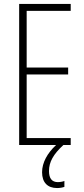

<svg xmlns="http://www.w3.org/2000/svg" viewBox="-20 -827 425 972"><path d="M228 39C228 -7 250 -46 301 -93H338V-128H115V-450H325V-485H115V-772H338V-807H77V-93H264C220 -52 193 -4 193 45C193 97 221 125 269 125C284 125 298 122 306 119V89C300 92 285 95 273 95C243 95 228 76 228 39Z"/></svg>

Font: Noto Sans Kannada UI ExtraCondensed ExtraLight
Style: Regular
Weight: 200
Width: 2
Designer: Jelle Bosma - Monotype Design Team
Foundry: Monotype Imaging Inc.
Version: Version 2.005